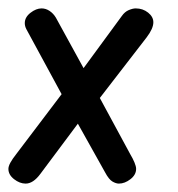

<svg xmlns="http://www.w3.org/2000/svg" viewBox="-49 -437 424 457"><path d="M12 0Q-2 0 -15.5 -10.5Q-29 -21 -29 -35Q-29 -41 -24.5 -49.5Q-20 -58 -9 -72L119 -241L128 -245L241 -399Q248 -409 257.5 -413Q267 -417 274 -417Q291 -417 303.5 -407Q316 -397 316 -384Q316 -369 300 -348L171 -181L162 -177L47 -23Q30 0 12 0ZM234 0Q227 0 218.5 -5Q210 -10 201 -27L116 -179L20 -356Q17 -361 13.5 -368Q10 -375 10 -382Q10 -396 23.5 -406.5Q37 -417 50 -417Q60 -417 69 -411Q78 -405 84 -395L169 -240L261 -70Q267 -60 271 -50.5Q275 -41 275 -35Q275 -21 261.5 -10.5Q248 0 234 0Z"/></svg>

Font: Edu NSW ACT Foundation Medium
Style: Regular
Weight: 500
Version: Version 1.003